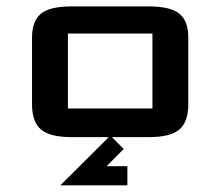

<svg xmlns="http://www.w3.org/2000/svg" viewBox="-20 -420 675 588"><path d="M306.6 88.9H370.1V147.5H165L317.9 -4.9L358.9 36.1ZM446.8 -317.4H188V-87.9H446.8ZM556.6 -100.1Q556.6 -46.9 529.3 -23.4Q502 0 434.6 0H200.2Q132.8 0 105.5 -23.4Q78.1 -46.9 78.1 -100.1V-305.2Q78.1 -355.5 105.2 -377.9Q132.3 -400.4 200.2 -400.4H434.6Q502.4 -400.4 529.5 -377.9Q556.6 -355.5 556.6 -305.2Z"/></svg>

Font: Squarish Sans CT
Style: Regular
Weight: 400
Version: Version 0.9